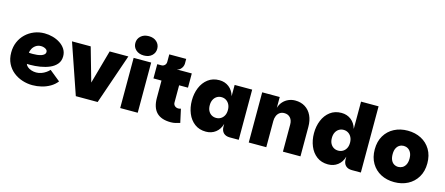

<svg xmlns="http://www.w3.org/2000/svg" viewBox="-53 -1448 4804 2073"><g transform="rotate(15 2349.0 -411.5)"><path d="M335 7Q277 7 221.5 -11Q166 -29 121.5 -64.5Q77 -100 50.5 -153Q24 -206 24 -276Q24 -340 47 -393.5Q70 -447 111 -486Q152 -525 205.5 -546.5Q259 -568 320 -568Q367 -568 412.5 -555.5Q458 -543 495.5 -518.5Q533 -494 555 -459Q577 -424 577 -380Q577 -328 548 -293Q519 -258 471 -237.5Q423 -217 366.5 -208Q310 -199 256 -199Q250 -199 243.5 -199Q237 -199 231 -199.5Q225 -200 219 -200Q224 -183 241.5 -168Q259 -153 285 -144.5Q311 -136 339 -136Q370 -136 397 -146Q424 -156 446.5 -171.5Q469 -187 484 -204L604 -107Q575 -69 531.5 -43.5Q488 -18 437.5 -5.5Q387 7 335 7ZM252 -320Q275 -320 299.5 -322.5Q324 -325 344.5 -331.5Q365 -338 378 -350Q391 -362 391 -380Q391 -394 380 -404Q369 -414 352.5 -419.5Q336 -425 319 -425Q285 -425 260.5 -408Q236 -391 223.5 -367Q211 -343 209 -322Q216 -321 228.5 -320.5Q241 -320 252 -320Z M836 -561 943 -185 1048 -561H1257L1064 0H820L627 -561Z M1316 0V-561H1512V0ZM1415 -614Q1360 -614 1326 -644.5Q1292 -675 1292 -721Q1292 -768 1326 -799Q1360 -830 1415 -830Q1470 -830 1503.5 -799Q1537 -768 1537 -721Q1537 -675 1503.5 -644.5Q1470 -614 1415 -614Z M1882 7Q1775 7 1722.5 -47Q1670 -101 1670 -209V-402H1580V-561H1966V-402H1867V-209Q1867 -187 1883 -172.5Q1899 -158 1923 -158Q1930 -158 1937 -159.5Q1944 -161 1951 -163L1984 -13Q1962 -6 1936.5 0.5Q1911 7 1882 7ZM1625 -515V-561Q1648 -561 1663 -576Q1678 -591 1678 -614V-697H1867V-644Q1867 -629 1859.5 -611Q1852 -593 1837 -579Q1822 -565 1799 -561Z M2274 7Q2200 7 2148 -32Q2096 -71 2069 -136.5Q2042 -202 2042 -280Q2042 -358 2069 -423.5Q2096 -489 2148 -528.5Q2200 -568 2274 -568Q2336 -568 2381.5 -533Q2427 -498 2445 -435V-561H2641V0H2541Q2495 0 2470 -25Q2445 -50 2445 -96V-125Q2427 -62 2381.5 -27.5Q2336 7 2274 7ZM2343 -165Q2372 -165 2395 -179Q2418 -193 2431.5 -218.5Q2445 -244 2445 -280Q2445 -316 2431.5 -342Q2418 -368 2395 -382.5Q2372 -397 2343 -397Q2314 -397 2291 -382.5Q2268 -368 2255 -342Q2242 -316 2242 -280Q2242 -244 2255 -218.5Q2268 -193 2291 -179Q2314 -165 2343 -165Z M2753 0V-561H2949V-440Q2961 -481 2987 -509.5Q3013 -538 3048 -553Q3083 -568 3122 -568Q3186 -568 3233 -538.5Q3280 -509 3305.5 -455.5Q3331 -402 3331 -329V0H3135V-303Q3135 -351 3110 -378.5Q3085 -406 3043 -406Q3013 -406 2992 -391Q2971 -376 2960 -350.5Q2949 -325 2949 -293V0Z M3639 7Q3565 7 3513 -32Q3461 -71 3434 -136.5Q3407 -202 3407 -280Q3407 -358 3434 -423.5Q3461 -489 3513 -528.5Q3565 -568 3639 -568Q3701 -568 3746.5 -533Q3792 -498 3810 -435V-740H4006V0H3906Q3860 0 3835 -25Q3810 -50 3810 -96V-125Q3792 -62 3746.5 -27.5Q3701 7 3639 7ZM3708 -165Q3737 -165 3760 -179Q3783 -193 3796.5 -218.5Q3810 -244 3810 -280Q3810 -316 3796.5 -342Q3783 -368 3760 -382.5Q3737 -397 3708 -397Q3679 -397 3656 -382.5Q3633 -368 3620 -342Q3607 -316 3607 -280Q3607 -244 3620 -218.5Q3633 -193 3656 -179Q3679 -165 3708 -165Z M4379 7Q4295 7 4229 -27.5Q4163 -62 4124.5 -127Q4086 -192 4086 -281Q4086 -370 4124.5 -434.5Q4163 -499 4229.5 -533.5Q4296 -568 4380 -568Q4464 -568 4530.5 -533.5Q4597 -499 4635.5 -434.5Q4674 -370 4674 -281Q4674 -192 4635 -127Q4596 -62 4529.5 -27.5Q4463 7 4379 7ZM4379 -163Q4404 -163 4426 -175.5Q4448 -188 4461.5 -214.5Q4475 -241 4475 -281Q4475 -321 4461.5 -347Q4448 -373 4426.5 -385.5Q4405 -398 4380 -398Q4355 -398 4333.5 -385.5Q4312 -373 4299 -347Q4286 -321 4286 -281Q4286 -241 4298.5 -214.5Q4311 -188 4332.5 -175.5Q4354 -163 4379 -163Z"/></g></svg>

Font: Parkinsans Light ExtraBold
Style: Regular
Weight: 800
Version: Version 1.000